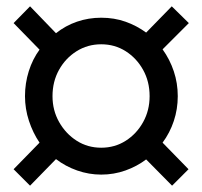

<svg xmlns="http://www.w3.org/2000/svg" viewBox="-20 -549 640 607"><path d="M75 38 23 -14 105 -98Q84 -129 71.5 -167Q59 -205 59 -245Q59 -286 71 -324Q83 -362 105 -392L23 -476L75 -529L157 -444Q187 -468 223.5 -480.5Q260 -493 300 -493Q341 -493 376.5 -480.5Q412 -468 442 -446L523 -529L577 -476L494 -393Q517 -361 529.5 -323.5Q542 -286 542 -245Q542 -204 529.5 -166.5Q517 -129 494 -98L576 -14L524 38L442 -45Q413 -23 376.5 -10Q340 3 300 3Q261 3 224 -10Q187 -23 157 -46ZM300 -82Q343 -82 377.5 -104Q412 -126 432.5 -163Q453 -200 453 -245Q453 -291 432.5 -328Q412 -365 377.5 -387Q343 -409 300 -409Q257 -409 222 -387Q187 -365 166.5 -328Q146 -291 146 -245Q146 -200 167 -163Q188 -126 222.5 -104Q257 -82 300 -82Z"/></svg>

Font: Nunito Sans 9pt SemiBold
Style: Regular
Weight: 600
Version: Version 3.101;gftools[0.9.27]